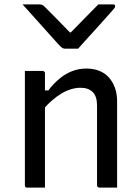

<svg xmlns="http://www.w3.org/2000/svg" viewBox="-20 -855 640 875"><path d="M336 -633.1Q321 -633.1 306 -633.1Q291 -633.1 276 -633.1Q269.1 -633.1 263.2 -637.1Q257.4 -641.1 244.2 -655.1Q236.7 -664.1 217.9 -684.6Q199.1 -705.1 175.2 -732.1Q151.2 -759.1 126.8 -786.1Q102.3 -813.1 82.6 -835.1Q101.2 -835.1 118.7 -835.1Q136.2 -835.1 154.8 -835.1Q165.8 -835.1 171.3 -833.1Q176.8 -831.1 183.8 -824.1Q197.3 -810.6 232.4 -775.1Q267.5 -739.5 319.2 -686.2L273.6 -707.2H326.1L281.4 -685.4Q333.5 -738.2 367.4 -773.4Q401.3 -808.5 428.4 -835.1H494.4Q498.6 -835.1 500.7 -834.1Q502.7 -833.1 503.8 -831.1Q504.8 -829.1 504.8 -826.1Q504.8 -822.1 501.2 -817.6Q497.7 -813.1 484.5 -798.1Q472.3 -785.1 452.2 -762.1Q432 -739.1 409 -714.1Q386 -689.1 366.3 -667.1Q346.6 -645.1 336 -633.1ZM513.7 0Q492.5 0 473.6 0Q454.8 0 433.2 0Q430.2 0 427.7 -1.5Q425.2 -2.9 423.7 -4.9Q422.2 -6.9 422.2 -10.8Q422.2 -71.8 422.2 -132.4Q422.2 -193.1 422.2 -253.7Q422.2 -314.4 422.2 -374.7Q422.2 -415.8 402.4 -435.4Q382.7 -455 346.8 -455Q326.1 -455 304.3 -448.6Q282.4 -442.1 260.1 -428.9Q237.8 -415.6 215.4 -395.8Q193 -376.1 170.2 -348.5V-442.9H200.2Q223.3 -473.1 249.7 -495.3Q276 -517.6 307 -530.1Q338.1 -542.6 373.4 -542.6Q407.2 -542.6 433.4 -531.8Q459.6 -521.1 477.2 -500.8Q494.8 -480.6 504.3 -453.5Q513.7 -426.3 513.7 -393.4Q513.7 -345.4 513.7 -297Q513.7 -248.6 513.7 -200.3Q513.7 -151.9 513.7 -103.1Q513.7 -76.9 513.7 -51.3Q513.7 -25.6 513.7 0ZM184.9 0Q171 0 158.1 0Q145.1 0 131.9 0Q118.7 0 104.4 0Q101.4 0 99.4 -0.5Q97.4 -1 95.9 -2.5Q94.4 -4.1 93.9 -6.1Q93.4 -8.1 93.4 -11.2Q93.4 -64 93.4 -116.8Q93.4 -169.6 93.4 -221.9Q93.4 -274.2 93.4 -327Q93.4 -379.8 93.4 -432.6Q93.4 -464.9 93.4 -490.5Q93.4 -516.1 93.4 -531.8Q109.1 -531.8 122.5 -531.8Q135.8 -531.8 148.5 -531.8Q161.3 -531.8 173.9 -531.8Q177.9 -531.8 179.9 -530.3Q181.9 -528.8 183.4 -526.8Q184.9 -524.7 184.9 -520.7Q184.9 -434.7 184.9 -347.8Q184.9 -260.8 184.9 -173.9Q184.9 -86.9 184.9 0Z"/></svg>

Font: Recursive Sans Linear Light
Style: Regular
Weight: 300
Version: Version 1.085